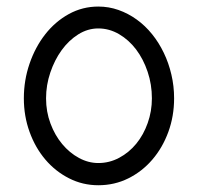

<svg xmlns="http://www.w3.org/2000/svg" viewBox="-20 -544 596 574"><path d="M500.5 -250Q500.5 -196.8 483.2 -149.4Q465.8 -102.1 435.3 -66.7Q404.8 -31.2 363.5 -10.7Q322.3 9.8 273.9 9.8Q227.1 9.8 186.3 -11Q145.5 -31.7 115.5 -67.1Q85.4 -102.5 68.4 -149.7Q51.3 -196.8 51.3 -250Q51.3 -304.2 68.4 -353.8Q85.4 -403.3 115.2 -441.4Q145 -479.5 185.8 -502Q226.6 -524.4 273.9 -524.4Q305.2 -524.4 334.2 -514.2Q363.3 -503.9 388.7 -485.6Q414.1 -467.3 434.6 -441.9Q455.1 -416.5 469.7 -386Q484.4 -355.5 492.4 -321Q500.5 -286.6 500.5 -250ZM434.1 -250Q434.1 -291.5 421.4 -329.3Q408.7 -367.2 387 -396Q365.2 -424.8 335.9 -441.9Q306.6 -459 273.9 -459Q242.2 -459 213.9 -441.2Q185.5 -423.3 164.3 -394Q143.1 -364.7 130.4 -327.1Q117.7 -289.6 117.7 -250Q117.7 -210 130.9 -174.8Q144 -139.6 166 -113.3Q188 -86.9 216.1 -71.8Q244.1 -56.6 273.9 -56.6Q307.1 -56.6 336.4 -72.3Q365.7 -87.9 387.5 -114.5Q409.2 -141.1 421.6 -176.3Q434.1 -211.4 434.1 -250Z"/></svg>

Font: Saysettha OT
Style: Regular
Weight: 400
Designer: John M. Durdin and Silvain Dupertuis
Foundry: Lao Script for Windows
Version: Version 2.000